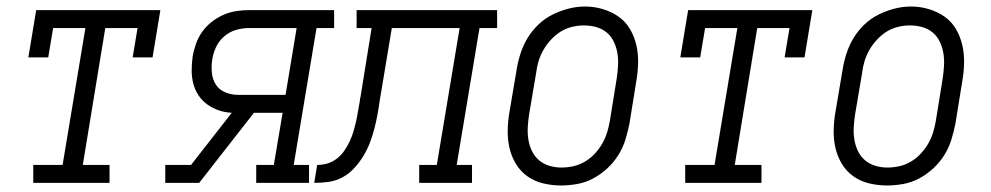

<svg xmlns="http://www.w3.org/2000/svg" viewBox="-20 -561 3040 589"><path d="M82 0V-55H172L242 -475H143L128 -385H67L91 -530H472L448 -385H387L402 -475H303L234 -55H316V0Z M487 0V-55H566L691 -215Q670 -216 651 -222.5Q632 -229 616 -240.5Q600 -252 589 -268.5Q578 -285 573 -304.5Q568 -324 568 -345Q568 -366 571 -387Q574 -406 581 -426Q588 -446 600 -463Q612 -480 629 -493.5Q646 -507 665.5 -515.5Q685 -524 705 -527Q725 -530 744 -530H1005V-475H951L881 -55H928V0H766V-55H820L847 -215H759L591 0ZM711 -270H856L890 -475H744Q725 -475 705 -469.5Q685 -464 668.5 -450Q652 -436 643 -417Q634 -398 631 -378Q628 -358 630 -337.5Q632 -317 642.5 -301Q653 -285 671.5 -277.5Q690 -270 711 -270Z M944 0 953 -55Q969 -55 984.5 -59.5Q1000 -64 1013.5 -74.5Q1027 -85 1036.5 -99Q1046 -113 1053 -128Q1060 -143 1064.5 -158.5Q1069 -174 1072.5 -189.5Q1076 -205 1078.5 -221Q1081 -237 1084 -252Q1084 -255 1084.5 -258Q1085 -261 1086 -264L1120 -475H1074V-530H1505V-475H1451L1381 -55H1428V0H1266V-55H1320L1390 -475H1182L1145 -253Q1142 -231 1138 -209.5Q1134 -188 1128.5 -166.5Q1123 -145 1115 -124Q1107 -103 1095 -83Q1083 -63 1067 -45.5Q1051 -28 1030.5 -17Q1010 -6 988 -3Q966 0 944 0Z M1701 8Q1673 8 1646 1.5Q1619 -5 1597.5 -20.5Q1576 -36 1562.5 -58.5Q1549 -81 1543 -107Q1537 -133 1537.5 -161.5Q1538 -190 1543 -218L1565 -348Q1569 -373 1577 -397.5Q1585 -422 1598.5 -444.5Q1612 -467 1632 -486Q1652 -505 1675.5 -516.5Q1699 -528 1724 -534.5Q1749 -541 1775 -541Q1803 -541 1829.5 -533Q1856 -525 1877.5 -510Q1899 -495 1912.5 -472Q1926 -449 1932 -423Q1938 -397 1937.5 -368.5Q1937 -340 1932 -312L1911 -182Q1906 -157 1898.5 -132.5Q1891 -108 1877 -85.5Q1863 -63 1843 -44.5Q1823 -26 1799.5 -13.5Q1776 -1 1750.5 3.5Q1725 8 1701 8ZM1702 -47Q1720 -47 1738.5 -51Q1757 -55 1774 -65Q1791 -75 1804.5 -89.5Q1818 -104 1827.5 -120.5Q1837 -137 1842.5 -155Q1848 -173 1851 -191L1872 -321Q1875 -341 1876 -360.5Q1877 -380 1874 -398Q1871 -416 1863 -433Q1855 -450 1841 -461.5Q1827 -473 1809 -478Q1791 -483 1771 -483Q1753 -483 1734.5 -478.5Q1716 -474 1700 -464Q1684 -454 1670.5 -439.5Q1657 -425 1647.5 -408.5Q1638 -392 1632.5 -374.5Q1627 -357 1625 -339L1603 -209Q1600 -189 1599 -170Q1598 -151 1601 -132.5Q1604 -114 1612 -97.5Q1620 -81 1633.5 -69.5Q1647 -58 1665 -52.5Q1683 -47 1702 -47Z M2082 0V-55H2172L2242 -475H2143L2128 -385H2067L2091 -530H2472L2448 -385H2387L2402 -475H2303L2234 -55H2316V0Z M2701 8Q2673 8 2646 1.5Q2619 -5 2597.5 -20.5Q2576 -36 2562.5 -58.5Q2549 -81 2543 -107Q2537 -133 2537.5 -161.5Q2538 -190 2543 -218L2565 -348Q2569 -373 2577 -397.5Q2585 -422 2598.5 -444.5Q2612 -467 2632 -486Q2652 -505 2675.5 -516.5Q2699 -528 2724 -534.5Q2749 -541 2775 -541Q2803 -541 2829.5 -533Q2856 -525 2877.5 -510Q2899 -495 2912.5 -472Q2926 -449 2932 -423Q2938 -397 2937.5 -368.5Q2937 -340 2932 -312L2911 -182Q2906 -157 2898.5 -132.5Q2891 -108 2877 -85.5Q2863 -63 2843 -44.5Q2823 -26 2799.5 -13.5Q2776 -1 2750.5 3.5Q2725 8 2701 8ZM2702 -47Q2720 -47 2738.5 -51Q2757 -55 2774 -65Q2791 -75 2804.5 -89.5Q2818 -104 2827.5 -120.5Q2837 -137 2842.5 -155Q2848 -173 2851 -191L2872 -321Q2875 -341 2876 -360.5Q2877 -380 2874 -398Q2871 -416 2863 -433Q2855 -450 2841 -461.5Q2827 -473 2809 -478Q2791 -483 2771 -483Q2753 -483 2734.5 -478.5Q2716 -474 2700 -464Q2684 -454 2670.5 -439.5Q2657 -425 2647.5 -408.5Q2638 -392 2632.5 -374.5Q2627 -357 2625 -339L2603 -209Q2600 -189 2599 -170Q2598 -151 2601 -132.5Q2604 -114 2612 -97.5Q2620 -81 2633.5 -69.5Q2647 -58 2665 -52.5Q2683 -47 2702 -47Z"/></svg>

Font: Iosevka Curly Slab LtObl
Style: Regular
Weight: 300
Italic angle: -9°
Monospace: yes
Designer: Belleve Invis
Foundry: Belleve Invis
Version: Version 11.0.0; ttfautohint (v1.8.3)